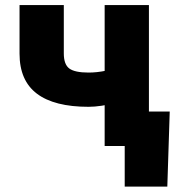

<svg xmlns="http://www.w3.org/2000/svg" viewBox="-20 -562 682 739"><path d="M320.8 -150.9Q189 -150.9 122.1 -201.4Q55.2 -252 55.2 -355.5V-542.5H225.6V-356.4Q225.6 -314 246.8 -298.3Q268.1 -282.7 320.8 -282.7Q353 -282.7 387.2 -289.8Q421.4 -296.9 462.4 -311V-179.2Q449.2 -172.9 424.1 -166Q398.9 -159.2 371.3 -155Q343.8 -150.9 320.8 -150.9ZM382.8 0V-542.5H553.2V0ZM460 156.2V0H415.5V-132.8H633.3L624 156.2Z"/></svg>

Font: Inter 16pt ExtraBold
Style: Regular
Weight: 800
Version: Version 4.001;git-66647c0bb